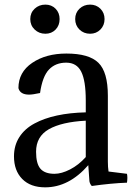

<svg xmlns="http://www.w3.org/2000/svg" viewBox="-20 -784 574 824"><path d="M134.8 -132.8Q134.8 -81.5 153.6 -59.8Q172.4 -38.1 213.9 -38.1Q244.1 -38.1 280.8 -56.9Q317.4 -75.7 348.1 -109.9V-266.1Q245.1 -260.7 189.9 -229.5Q134.8 -198.2 134.8 -132.8ZM348.1 -301.8V-353Q348.1 -437.5 328.6 -476.3Q309.1 -515.1 264.2 -515.1Q218.3 -515.1 190.2 -485.6Q162.1 -456.1 151.9 -384.8Q120.1 -377.9 105 -377.9Q66.4 -377.9 59.1 -405.8Q59.1 -474.1 118.2 -514.2Q177.2 -554.2 265.1 -554.2Q361.8 -554.2 402.3 -514.6Q442.9 -475.1 442.9 -373V-90.8Q442.9 -66.4 445.8 -47.9L524.9 -38.1Q528.3 -22.9 524.9 0Q458 2.4 374 14.2Q366.2 6.3 363.8 -5.9L358.9 -75.2Q275.9 20 173.8 20Q110.8 20 75.4 -15.9Q40 -51.8 40 -112.8Q40 -159.7 63 -195.6Q85.9 -231.4 127.7 -253.9Q169.4 -276.4 224.6 -288.3Q279.8 -300.3 348.1 -301.8ZM174.8 -764.2Q201.2 -764.2 218.5 -746.6Q235.8 -729 235.8 -702.1Q235.8 -674.8 218.5 -657Q201.2 -639.2 174.8 -639.2Q147.5 -639.2 128.7 -657.2Q109.9 -675.3 109.9 -702.1Q109.9 -729 128.7 -746.6Q147.5 -764.2 174.8 -764.2ZM366.7 -764.2Q393.1 -764.2 410.9 -746.6Q428.7 -729 428.7 -702.1Q428.7 -675.3 410.9 -657.2Q393.1 -639.2 366.7 -639.2Q339.4 -639.2 321 -657.2Q302.7 -675.3 302.7 -702.1Q302.7 -729 321 -746.6Q339.4 -764.2 366.7 -764.2Z"/></svg>

Font: Adamina
Style: Regular
Weight: 400
Designer: Cyreal (www.cyreal.org)
Foundry: Cyreal (www.cyreal.org)
Version: Version 1.010